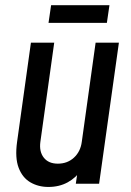

<svg xmlns="http://www.w3.org/2000/svg" viewBox="-20 -710 508 742"><path d="M167 12.5Q128 12.5 97.2 -5.5Q66.5 -23.5 52 -61.8Q37.5 -100 46 -161.5L99.5 -545H189.5L136 -161.5Q131 -124 149.2 -100.8Q167.5 -77.5 203.5 -77.5Q240.5 -77.5 265.8 -100.8Q291 -124 296 -161.5L349.5 -545H439.5L363 0H273L284 -76L296.5 -56Q274.5 -23.5 241.8 -5.5Q209 12.5 167 12.5ZM177.5 -690H403L393 -621.5H167.5Z"/></svg>

Font: Mohave Light Medium
Style: Italic
Weight: 500
Italic angle: -8°
Version: Version 2.003